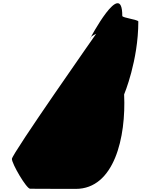

<svg xmlns="http://www.w3.org/2000/svg" viewBox="-20 -831 888 1205"><path d="M590.8 -629.4C590.8 -629.4 54.7 135 54.7 166.3C54.7 197.7 146.2 353.4 168.7 353.4C168.7 353.4 213 354.5 455.2 354.5C697.5 354.5 771.8 29.8 759 -238.4C759.2 -238.5 848.2 -450.4 848.1 -695.9C849 -707.5 747.5 -719.1 747.5 -730.9C747.5 -973.1 544.4 -587.4 544.4 -587.4C544.4 -609.9 622.1 -629.4 590.8 -629.4Z"/></svg>

Font: AnarchicType
Style: Regular
Weight: 400
Version: Version Who Cares?